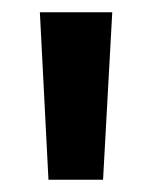

<svg xmlns="http://www.w3.org/2000/svg" viewBox="-20 -712 247 313"><path d="M45 -692H163L148 -419H59Z"/></svg>

Font: Fira Sans Compressed SemiBold
Style: Regular
Weight: 600
Width: 1
Designer: bBox Type GmbH & Carrois Corporate GbR & Edenspiekermann AG
Foundry: bBox Type GmbH & Carrois Corporate GbR & Edenspiekermann AG
Version: Version 4.301